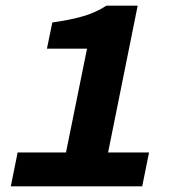

<svg xmlns="http://www.w3.org/2000/svg" viewBox="-20 -655 640 675"><path d="M18 0 42 -119H212L286 -484H145L164 -576Q228 -585 272.5 -598Q317 -611 354 -635H464L360 -119H504L480 0Z"/></svg>

Font: Source Code Pro ExtraLight ExtraBold
Style: Italic
Weight: 800
Italic angle: -11°
Monospace: yes
Version: Version 1.016;hotconv 1.0.116;makeotfexe 2.5.65601